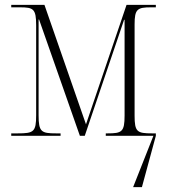

<svg xmlns="http://www.w3.org/2000/svg" viewBox="-20 -556 701 786"><path d="M26 0H228V-10H210C149 -10 138 -16 138 -84V-476H140L307 0H327L488 -475H490V-83C490 -16 479 -10 420 -10H413V0H608L525 210H561L618 0V-10H603C541 -10 531 -16 531 -83V-456C531 -519 542 -526 599 -526H618V-536H498L332 -47L162 -536H26V-526H61C117 -526 128 -520 128 -452V-84C128 -16 118 -10 52 -10H26Z"/></svg>

Font: Noto Serif Display SemiCondensed ExtraLight
Style: Regular
Weight: 200
Width: 4
Designer: Monotype Design Team
Foundry: Monotype Imaging Inc.
Version: Version 2.009